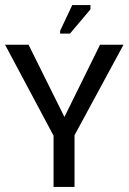

<svg xmlns="http://www.w3.org/2000/svg" viewBox="-37 -740 509 760"><path d="M176 -201 -17 -563H76L218 -277L359 -563H452L256 -201ZM175 0V-214H258V0ZM240 -607H201V-618L249 -720H321V-703Z"/></svg>

Font: Darker Grotesque Light SemiBold
Style: Regular
Weight: 600
Version: Version 1.000;gftools[0.9.28]